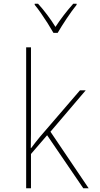

<svg xmlns="http://www.w3.org/2000/svg" viewBox="-20 -1015 540 1035"><path d="M121 0V-760H147V-373Q147 -332 147 -295Q147 -258 146 -217H148Q161 -234 172 -248.5Q183 -263 195 -277L411 -528H442L252 -305L458 0H429L234 -286L147 -185V0ZM268 -838Q255 -861 237 -889.5Q219 -918 200.5 -944.5Q182 -971 167 -989V-995H185Q209 -969 234.5 -935Q260 -901 279 -870Q320 -933 375 -995H393V-989Q368 -958 339 -914.5Q310 -871 291 -838Z"/></svg>

Font: Noto Sans Mono ExtraCondensed Thin
Style: Regular
Weight: 100
Width: 2
Designer: Monotype Design Team
Foundry: Monotype Imaging Inc.
Version: Version 2.014; ttfautohint (v1.8.4.7-5d5b)